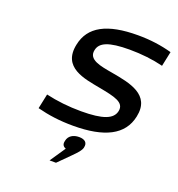

<svg xmlns="http://www.w3.org/2000/svg" viewBox="-130 -616 859 927"><g transform="rotate(20 300.0 -152.0)"><path d="M335 -207C414 -192 469 -181 459 -133C450 -90 401 -70 288 -70C225 -70 163 -77 107 -90L91 -14C149 1 207 9 276 9C436 9 529 -37 550 -138C576 -259 462 -279 366 -296C303 -307 237 -317 249 -370C257 -410 300 -430 408 -430C469 -430 529 -423 581 -410L597 -486C543 -501 486 -509 422 -509C264 -509 178 -463 158 -365C131 -238 251 -223 335 -207ZM227 205H260L321 144C343 122 358 106 362 90V89C368 65 354 50 323 50C292 50 270 65 265 89V90C260 107 265 119 281 125Z"/></g></svg>

Font: LT Wave Mono
Style: Italic
Weight: 400
Designer: Daniel Lyons
Version: Version 2.5 (Glyphs App)